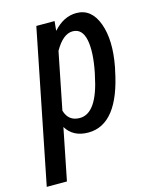

<svg xmlns="http://www.w3.org/2000/svg" viewBox="-140 -612 702 888"><g transform="rotate(-15 211.0 -167.5)"><path d="M187.5 -390.6 133.3 -118.7Q148.4 -64.9 203.1 -64.9Q286.1 -64.9 320.8 -237.8L323.2 -248Q342.8 -345.7 331.1 -403.3Q319.3 -460.9 273.4 -460.9Q227.5 -460.9 187.5 -390.6ZM312 -538.1Q383.8 -538.1 414.1 -456.1Q444.3 -374 419.9 -248L417.5 -237.8Q368.2 10.3 223.6 10.3Q151.4 10.3 118.2 -44.4L68.8 203.1H-27.8L118.2 -528.3H205.6L201.2 -483.9L202.1 -483.4Q251 -538.1 312 -538.1Z"/></g></svg>

Font: RobotoCondensed-Italic
Style: Italic
Weight: 400
Designer: Google
Version: Version 1.200311; 2013